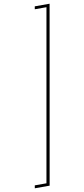

<svg xmlns="http://www.w3.org/2000/svg" viewBox="-144 -974 527 1199"><g transform="rotate(-10 119.5 -374.5)"><path d="M171 -934H265L68 185H-26L-23 167H51L242 -916H168Z"/></g></svg>

Font: Poppins Thin
Style: Italic
Weight: 250
Italic angle: -10°
Designer: Ninad Kale (Devanagari), Jonny Pinhorn (Latin)
Foundry: Indian Type Foundry
Version: Version 3.200;PS 1.000;hotconv 16.6.54;makeotf.lib2.5.65590